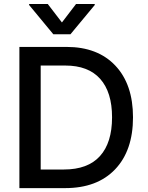

<svg xmlns="http://www.w3.org/2000/svg" viewBox="-20 -969 762 989"><path d="M343 -792.6H254.6L130 -943.2V-948.5H225.9L299 -853.3L371.8 -948.5H468V-943.2ZM322.8 -727.3Q483.3 -727.3 574.2 -630.9Q665.1 -534.4 665.1 -364.7Q665.1 -193.5 573 -96.8Q480.8 0 315.3 0H79.9V-727.3ZM309.3 -95.9Q432.5 -95.9 494.9 -165Q557.2 -234 557.2 -364.7Q557.2 -494.3 495.9 -562.9Q434.7 -631.4 316.1 -631.4H189.6V-95.9Z"/></svg>

Font: TID UI Medium
Style: Regular
Weight: 500
Designer: The TID Project Authors
Foundry: Bakken & Bæck
Version: Version 1.001;hotconv 1.0.109;makeotfexe 2.5.65596